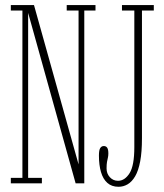

<svg xmlns="http://www.w3.org/2000/svg" viewBox="-20 -720 644 754"><path d="M22.5 0V-21.5H68V-678.5H22.5V-700H113.5L291 -65.5H288.5V-678.5H242V-700H355V-678.5H311V0H277L89.5 -673H90.5V-21.5H144.5V0ZM445.5 13.5Q418.5 13.5 401.5 -1.8Q384.5 -17 376.5 -44.5Q368.5 -72 368.5 -109Q368.5 -131 373.8 -138.8Q379 -146.5 387.5 -146.5Q396.5 -146.5 401 -139.8Q405.5 -133 405.5 -117.5Q405.5 -108.5 403.8 -101.2Q402 -94 400.2 -84.2Q398.5 -74.5 398.5 -58.5Q398.5 -38 411.5 -24Q424.5 -10 443.5 -10Q470 -10 488.8 -39.8Q507.5 -69.5 507.5 -142V-678.5H459V-700H584V-678.5H537.5V-177.5Q537.5 -123 530.5 -86.2Q523.5 -49.5 510.8 -27.8Q498 -6 481.2 3.8Q464.5 13.5 445.5 13.5Z"/></svg>

Font: Imbue 48pt Thin
Style: Regular
Weight: 250
Designer: Tyler Finck
Foundry: Etcetera Type Company
Version: Version 1.102